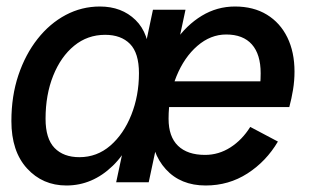

<svg xmlns="http://www.w3.org/2000/svg" viewBox="-20 -560 972 590"><path d="M612 10Q535 10 489.5 -40Q444 -90 444 -170Q444 -247 463.5 -314.5Q483 -382 518 -432.5Q553 -483 600 -511.5Q647 -540 702 -540Q759 -540 800 -515Q841 -490 863 -445Q885 -400 885 -340Q885 -312 880.5 -284.5Q876 -257 869 -231H477L494 -310H812L774 -266Q778 -283 779.5 -300Q781 -317 781 -335Q781 -393 754 -423.5Q727 -454 675 -454Q627 -454 586.5 -419Q546 -384 522 -325Q498 -266 498 -195Q498 -140 527 -112Q556 -84 610 -84Q652 -84 688 -107Q724 -130 749 -170L834 -125Q798 -64 740.5 -27Q683 10 612 10ZM184 10Q111 10 63 -42.5Q15 -95 15 -188Q15 -265 36.5 -329Q58 -393 95.5 -440.5Q133 -488 182 -514Q231 -540 287 -540Q354 -540 396.5 -498.5Q439 -457 439 -380L412 -221Q389 -111 326.5 -50.5Q264 10 184 10ZM224 -77Q278 -77 319 -112.5Q360 -148 383.5 -207Q407 -266 407 -335Q407 -397 379.5 -425Q352 -453 303 -453Q249 -453 208 -419.5Q167 -386 143.5 -327.5Q120 -269 120 -195Q120 -134 147.5 -105.5Q175 -77 224 -77ZM337 0 363 -122 409 -265 424 -407 450 -530H550L437 0Z"/></svg>

Font: Radio Canada Big
Style: Italic
Weight: 400
Italic angle: -12°
Designer: Étienne Aubert Bonn
Foundry: Coppers and Brasses
Version: Version 1.001